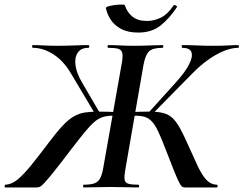

<svg xmlns="http://www.w3.org/2000/svg" viewBox="-55 -823 1069 843"><path d="M312 0Q310 0 310 -6Q310 -12 312 -12Q343 -12 359.5 -18Q376 -24 384.5 -40Q393 -56 398 -84L480 -547Q485 -576 482 -590Q479 -604 465 -608.5Q451 -613 421 -613Q417 -613 417 -619Q417 -625 421 -625Q446 -625 474 -623.5Q502 -622 533 -622Q570 -622 602.5 -623.5Q635 -625 658 -625Q662 -625 662 -619Q662 -613 658 -613Q615 -613 599 -597Q583 -581 575 -538L495 -77Q490 -49 492 -35Q494 -21 508 -16.5Q522 -12 552 -12Q556 -12 556 -6Q556 0 552 0Q526 0 495 -1Q464 -2 428 -2Q396 -2 366 -1Q336 0 312 0ZM-32 0Q-35 0 -34.5 -6Q-34 -12 -32 -12Q-4 -13 22.5 -35Q49 -57 81.5 -97Q114 -137 156 -193Q192 -241 218.5 -269.5Q245 -298 268.5 -311.5Q292 -325 317.5 -329Q343 -333 378 -333Q416 -333 477 -330L475 -312Q465 -313 456.5 -314Q448 -315 440 -315Q415 -315 396 -309Q377 -303 358.5 -287Q340 -271 315.5 -241Q291 -211 255 -164Q208 -102 181 -68.5Q154 -35 140.5 -20.5Q127 -6 120.5 -3Q114 0 106 0ZM366 -317 255 -503Q223 -557 178.5 -585Q134 -613 90 -613Q86 -613 86 -619Q86 -625 89 -625Q112 -625 136 -623.5Q160 -622 200 -622Q237 -622 271 -623.5Q305 -625 333 -625Q337 -625 337 -619Q337 -613 333 -613Q301 -613 286.5 -592Q272 -571 276.5 -536.5Q281 -502 305 -461L384 -326ZM757 0Q750 0 744.5 -3.5Q739 -7 731 -23Q723 -39 708.5 -74.5Q694 -110 670 -173Q652 -220 638.5 -248Q625 -276 611 -290.5Q597 -305 580 -310Q563 -315 538 -315Q529 -315 521 -314Q513 -313 502 -312V-330Q564 -333 599 -333Q635 -333 659 -327.5Q683 -322 700.5 -306.5Q718 -291 734.5 -261.5Q751 -232 772 -184Q796 -130 814 -92Q832 -54 851 -33.5Q870 -13 896 -12Q901 -12 900.5 -6Q900 0 897 0ZM609 -317 595 -326 717 -461Q756 -504 774 -538Q792 -572 786 -592.5Q780 -613 745 -613Q743 -613 743 -619Q743 -625 745 -625Q777 -625 810.5 -623.5Q844 -622 880 -622Q921 -622 945.5 -623.5Q970 -625 991 -625Q994 -625 994 -619Q994 -613 991 -613Q948 -613 893.5 -582.5Q839 -552 787 -498ZM552 -680Q506 -680 476 -696.5Q446 -713 430.5 -737.5Q415 -762 410 -787Q409 -792 421.5 -795.5Q434 -799 450 -801Q466 -803 479 -803Q492 -803 493 -800Q503 -769 526.5 -750Q550 -731 590 -731Q621 -731 651 -745.5Q681 -760 707 -799Q710 -803 717 -799Q724 -795 722 -792Q689 -742 650 -711Q611 -680 552 -680Z"/></svg>

Font: Cormorant Infant Light
Style: Italic
Weight: 300
Italic angle: -10°
Designer: Christian Thalmann (Catharsis Fonts)
Foundry: Catharsis Fonts
Version: Version 4.001